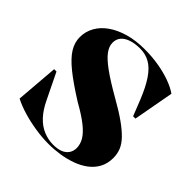

<svg xmlns="http://www.w3.org/2000/svg" viewBox="-192 -879 1049 1049"><g transform="rotate(45 333.0 -354.0)"><path d="M334 15Q286 15 234 7Q182 -1 134 -15Q86 -29 47 -49L67 -296H85L159 -144Q182 -96 212 -63.5Q242 -31 279 -15.5Q316 0 355 0Q388 0 411 -9Q434 -18 446.5 -36Q459 -54 459 -78Q459 -108 442.5 -135.5Q426 -163 388.5 -193Q351 -223 285 -260Q194 -317 141 -360Q88 -403 65 -440.5Q42 -478 42 -519Q42 -562 63 -599.5Q84 -637 123.5 -664.5Q163 -692 217.5 -707.5Q272 -723 340 -723Q399 -723 450.5 -714Q502 -705 544.5 -689.5Q587 -674 615 -654L572 -419H554L518 -510Q489 -582 459.5 -625.5Q430 -669 396 -688.5Q362 -708 321 -708Q280 -708 250.5 -698Q221 -688 205.5 -669.5Q190 -651 190 -624Q190 -596 211 -567.5Q232 -539 281 -503.5Q330 -468 414 -420Q478 -384 521 -353.5Q564 -323 590.5 -295.5Q617 -268 628 -240.5Q639 -213 639 -182Q639 -138 621 -105Q603 -72 572 -49Q541 -26 501.5 -12Q462 2 419 8.5Q376 15 334 15Z"/></g></svg>

Font: Kalnia SemiBold
Style: Regular
Weight: 600
Designer: Frida Medrano
Foundry: Frida Medrano
Version: Version 1.105